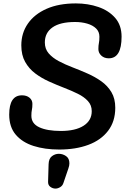

<svg xmlns="http://www.w3.org/2000/svg" viewBox="-20 -869 733 1126"><path d="M327 8Q243 8 177 -13Q111 -34 72.5 -79Q34 -124 34 -197Q34 -310 109 -310Q136 -310 153 -296Q170 -282 170 -260Q170 -238 167 -225Q164 -212 164 -190Q164 -144 210.5 -122.5Q257 -101 337 -101Q422 -101 470 -131.5Q518 -162 518 -217Q518 -252 495.5 -276.5Q473 -301 436.5 -319Q400 -337 356 -354Q312 -371 267.5 -391Q223 -411 186.5 -438.5Q150 -466 127.5 -506Q105 -546 105 -603Q105 -675 143.5 -730.5Q182 -786 253.5 -817.5Q325 -849 425 -849Q496 -849 557 -828Q618 -807 655.5 -764Q693 -721 693 -654Q693 -527 618 -527Q591 -527 574 -543Q557 -559 557 -581Q557 -603 560 -616.5Q563 -630 563 -654Q563 -683 543.5 -702Q524 -721 491.5 -730.5Q459 -740 420 -740Q333 -740 288 -708.5Q243 -677 243 -620Q243 -582 265.5 -556Q288 -530 324.5 -510.5Q361 -491 405.5 -474Q450 -457 494 -437.5Q538 -418 574.5 -392Q611 -366 633.5 -328.5Q656 -291 656 -237Q656 -157 614 -102Q572 -47 498 -19.5Q424 8 327 8ZM305 237Q289 237 275 226.5Q261 216 262 196L265 94Q266 61 284.5 47Q303 33 325 33Q348 33 367.5 46.5Q387 60 387 89Q387 102 381 119L352 204Q347 220 333 228.5Q319 237 305 237Z"/></svg>

Font: Pacifico
Style: Regular
Weight: 400
Designer: Vernon Adams
Foundry: Vernon Adams
Version: Version 3.010; ttfautohint (v1.8.4.7-5d5b)